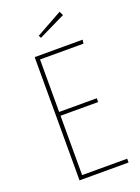

<svg xmlns="http://www.w3.org/2000/svg" viewBox="-160 -927 727 997"><g transform="rotate(-20 203.5 -429.0)"><path d="M365 -681 362 -660H122V-370H330V-349H122V-21H371V0H100V-681ZM302 -858 313 -836 165 -764 158 -778Z"/></g></svg>

Font: Fira Sans Extra Condensed Thin
Style: Regular
Weight: 250
Width: 1
Designer: Carrois Corporate & Edenspiekermann AG
Foundry: Carrois Corporate GbR & Edenspiekermann AG
Version: Version 4.203